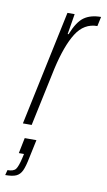

<svg xmlns="http://www.w3.org/2000/svg" viewBox="-124 -561 466 840"><g transform="rotate(10 108.5 -141.0)"><path d="M107 -510H139L124 -419H128Q151 -477 180 -497.5Q209 -518 255 -518L246 -476Q187 -476 152 -420.5Q117 -365 93 -259L38 0H-1ZM23 149 27 131H4L18 62H70L53 142Q45 183 36 202Q27 221 10.5 228.5Q-6 236 -38 236L-32 213Q-5 213 4.5 200.5Q14 188 23 149Z"/></g></svg>

Font: Saira Ultra Condensed ExLight
Style: Italic
Weight: 200
Width: 1
Italic angle: -12°
Designer: Hector Gatti with collaboration of the Omnibus-Type team
Foundry: Omnibus-Type
Version: Version 1.001; ttfautohint (v1.8)